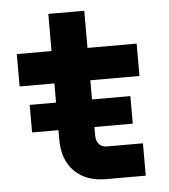

<svg xmlns="http://www.w3.org/2000/svg" viewBox="-51 -751 702 798"><g transform="rotate(-5 300.0 -352.5)"><path d="M70 -220V-335H180V-415H35V-550H180V-705H330V-550H535V-415H330V-335H490V-220H330V-185Q330 -163 341.5 -149Q353 -135 375 -135H525V0H360Q276 0 228 -48Q180 -96 180 -180V-220Z"/></g></svg>

Font: Tiny ExtraBold
Style: Regular
Weight: 800
Designer: Philipp Nurullin, Konstantin Bulenkov
Foundry: JetBrains
Version: Version 2.251; ttfautohint (v1.8.4.7-5d5b)